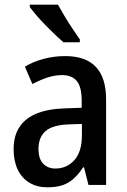

<svg xmlns="http://www.w3.org/2000/svg" viewBox="-20 -788 539 818"><path d="M258 -549Q345 -549 388.5 -503Q432 -457 432 -364V0H357L338 -75H334Q315 -46 294 -27Q273 -8 246.5 1Q220 10 182 10Q138 10 105.5 -9.5Q73 -29 55.5 -65.5Q38 -102 38 -153Q38 -235 91.5 -278.5Q145 -322 251 -326L328 -329V-359Q328 -418 307 -443Q286 -468 245 -468Q213 -468 181.5 -457.5Q150 -447 118 -430L86 -504Q121 -525 165 -537Q209 -549 258 -549ZM271 -258Q202 -255 173 -228.5Q144 -202 144 -154Q144 -111 164 -90.5Q184 -70 216 -70Q265 -70 297 -106Q329 -142 329 -211V-260ZM227 -768Q239 -746 255.5 -718.5Q272 -691 289.5 -665Q307 -639 320 -620V-608H250Q235 -621 214.5 -640.5Q194 -660 173 -681.5Q152 -703 134.5 -723.5Q117 -744 107 -758V-768Z"/></svg>

Font: Noto Sans Display SemiCondensed Medium
Style: Regular
Weight: 500
Width: 4
Designer: Monotype Design Team
Foundry: Monotype Imaging Inc.
Version: Version 2.003